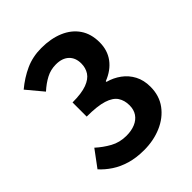

<svg xmlns="http://www.w3.org/2000/svg" viewBox="-213 -878 1017 1017"><g transform="rotate(-45 295.0 -370.0)"><path d="M273 14Q215 14 169 0.5Q123 -13 87.5 -36.5Q52 -60 26 -89L95 -182Q129 -151 169.5 -128.5Q210 -106 260 -106Q298 -106 326.5 -118Q355 -130 370.5 -153Q386 -176 386 -209Q386 -246 368.5 -272.5Q351 -299 307 -313Q263 -327 183 -327V-433Q251 -433 290 -447.5Q329 -462 345.5 -487.5Q362 -513 362 -546Q362 -589 336 -613.5Q310 -638 263 -638Q224 -638 190.5 -620.5Q157 -603 124 -573L48 -664Q97 -705 151 -729.5Q205 -754 270 -754Q341 -754 395.5 -731Q450 -708 480 -664Q510 -620 510 -557Q510 -497 478 -454Q446 -411 387 -388V-383Q428 -372 461.5 -347.5Q495 -323 514.5 -286Q534 -249 534 -200Q534 -133 498.5 -85Q463 -37 403.5 -11.5Q344 14 273 14Z"/></g></svg>

Font: Noto Sans SC Thin
Style: Bold
Weight: 700
Version: Version 2.004-H2;hotconv 1.0.118;makeotfexe 2.5.65603